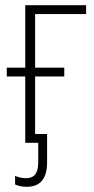

<svg xmlns="http://www.w3.org/2000/svg" viewBox="-20 -549 362 738"><path d="M83 169C135 169 161 137 161 76V-34H115V-255H227V-289H115V-495H311V-529H77V-289H6V-255H77V0H127V74C127 118 111 136 80 136C66 136 52 133 38 127V160C51 166 65 169 83 169Z"/></svg>

Font: Noto Sans Condensed ExtraLight
Style: Regular
Weight: 200
Width: 3
Designer: Monotype Design Team
Foundry: Monotype Imaging Inc.
Version: Version 2.013